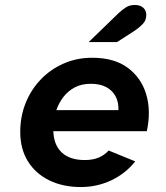

<svg xmlns="http://www.w3.org/2000/svg" viewBox="-20 -743 672 775"><path d="M306 12Q234.7 12 179.3 -14.8Q124 -41.7 92.8 -91.6Q61.7 -141.6 61.7 -210.7Q61.7 -273.4 83.7 -327.6Q105.7 -381.9 144.9 -422.6Q184.1 -463.4 237.1 -486.6Q290.1 -509.9 352.3 -509.9Q440.9 -509.9 495.5 -469.5Q550.2 -429.1 570.2 -362.2Q590.2 -295.2 572.7 -213.5H195.3Q197 -157.7 229.4 -127.4Q261.8 -97 322.3 -97Q354.2 -97 377.9 -106.8Q401.6 -116.7 418.5 -135.5L525.9 -91.6Q485.7 -41.5 428.3 -14.7Q371 12 306 12ZM207.4 -298.4H458Q459.3 -329.5 446.9 -353.5Q434.5 -377.4 409.3 -391.1Q384.1 -404.8 347 -404.8Q308.6 -404.8 281.1 -389.9Q253.7 -375 235.5 -351Q217.3 -327 207.4 -298.4ZM338.1 -573.3 457.4 -688.8Q474.6 -705.1 489.3 -714Q504 -722.9 523.9 -722.9Q546.6 -722.9 558.6 -711.5Q570.5 -700 570.5 -683.2Q570.5 -661.1 556.4 -646.3Q542.3 -631.5 519.6 -616.4L452.6 -573.3Z"/></svg>

Font: Atkinson Hyperlegible Mono ExtraLight
Style: Italic
Weight: 200
Italic angle: -12°
Monospace: yes
Designer: Elliott Scott, Megan Eiswerth, Linus Boman, Theodore Petrosky, Letters from Sweden
Foundry: Applied Design Works, Letters from Sweden
Version: Version 2.001